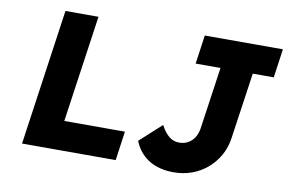

<svg xmlns="http://www.w3.org/2000/svg" viewBox="-75 -831 1457 973"><g transform="rotate(10 653.5 -345.0)"><path d="M88 0 188 -700H358L279 -150H591L570 0ZM869 10Q831 10 798 1.5Q765 -7 739.5 -23.5Q714 -40 695 -63.5Q676 -87 665 -116L776 -217Q787 -196 798 -182.5Q809 -169 820.5 -160Q832 -151 844.5 -147Q857 -143 872 -143Q896 -143 916.5 -154.5Q937 -166 949.5 -186Q962 -206 966 -233L1012 -552H884L905 -700H1307L1286 -552H1178L1129 -213Q1122 -162 1098.5 -121Q1075 -80 1040 -50.5Q1005 -21 961.5 -5.5Q918 10 869 10Z"/></g></svg>

Font: Lexend
Style: Bold Italic
Weight: 700
Italic angle: -8.13011°
Designer: Bonnie Shaver-Troup, Thomas Jockin
Foundry: Lexend
Version: Version 1.007